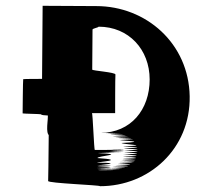

<svg xmlns="http://www.w3.org/2000/svg" viewBox="-20 -732 732 662"><path d="M159 -409C156 -414 149 -409 145 -408C138 -407 141 -398 148 -399C148 -396 149 -393 149 -389C149 -381 147 -124 146 -108C145 -100 325 -94 325 -90C494 -90 637 -219 634 -400C631 -582 484 -711 312 -711C310 -711 129 -712 127 -712L125 -460C124 -460 61 -460 60 -459C59 -458 58 -342 58 -341C58 -340 120 -339 121 -338C125 -334 134 -335 142 -334H145V-330C145 -308 134 -259 159 -263C174 -264 187 -267 199 -271C212 -274 224 -285 234 -291C246 -297 248 -309 251 -324C259 -352 244 -382 223 -391C212 -395 204 -402 193 -406C189 -407 173 -409 168 -409ZM496 -458C496 -354 431 -274 326 -274H331C332 -274 440 -273 341 -273C346 -272 455 -272 353 -271C356 -270 464 -269 361 -268C364 -266 472 -264 369 -263C372 -261 479 -260 376 -259C378 -258 485 -258 382 -257C384 -256 491 -254 388 -253C390 -252 497 -251 393 -249C394 -247 501 -244 399 -239C402 -234 509 -230 405 -228C406 -226 512 -224 407 -221C407 -219 513 -216 408 -214C408 -213 513 -209 407 -207C407 -206 511 -202 405 -200C405 -200 509 -193 404 -193C404 -191 507 -189 402 -187C402 -186 507 -184 401 -182C401 -181 505 -180 398 -178C398 -177 502 -175 395 -174C395 -174 499 -173 392 -172C390 -171 494 -171 387 -169C385 -168 487 -165 379 -163C378 -162 481 -159 369 -157C368 -156 471 -154 359 -153C358 -153 461 -152 349 -151C348 -151 452 -149 341 -148C338 -148 441 -147 334 -147C333 -147 437 -147 327 -146C325 -146 428 -145 321 -145C321 -145 425 -145 319 -145C318 -146 423 -147 317 -148C316 -149 420 -150 315 -151C315 -152 420 -154 315 -156C315 -158 420 -160 315 -162C315 -162 420 -171 315 -171C315 -174 421 -180 316 -187C316 -195 422 -200 317 -204C317 -205 422 -205 317 -206H318C321 -206 430 -206 328 -206C332 -206 440 -207 338 -207C341 -207 448 -207 345 -207C347 -207 455 -208 353 -208C353 -208 462 -208 357 -208C358 -208 464 -209 360 -210C361 -211 466 -212 361 -213C361 -214 465 -215 359 -216C359 -216 463 -217 356 -217C356 -217 457 -217 352 -217C351 -217 455 -216 345 -216C343 -216 445 -216 337 -215H307C304 -215 300 -342 297 -342H377C377 -346 377 -467 378 -475C379 -483 298 -488 298 -492C298 -496 299 -626 299 -630C299 -634 320 -637 320 -640C424 -640 496 -561 496 -458Z"/></svg>

Font: Hussar Wojna
Style: 3
Weight: 400
Designer: Robert Jablonski
Foundry: Cannot Into Space Fonts
Version: Version 1.01